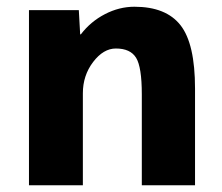

<svg xmlns="http://www.w3.org/2000/svg" viewBox="-20 -550 660 570"><path d="M66 -520H214L218 -448H220Q249 -486 291.5 -508Q334 -530 379 -530Q473 -530 516 -475Q559 -420 559 -287V0H401V-270Q401 -351 384 -378.5Q367 -406 324 -406Q287 -406 256.5 -366Q226 -326 226 -273V0H66Z"/></svg>

Font: M PLUS 1p ExtraBold
Style: Regular
Weight: 800
Version: Version 1.062